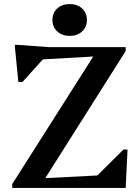

<svg xmlns="http://www.w3.org/2000/svg" viewBox="-20 -921 685 941"><path d="M40 0V-19L437 -644L190 -630L90 -519H70L52 -701H69L219 -690H596V-671L202 -48L457 -61L585 -188H605L596 0ZM322 -745Q284 -745 260.5 -767Q237 -789 237 -823Q237 -858 260.5 -879.5Q284 -901 322 -901Q359 -901 382.5 -879.5Q406 -858 406 -823Q406 -789 382.5 -767Q359 -745 322 -745Z"/></svg>

Font: Platypi Medium
Style: Regular
Weight: 500
Designer: David Sargent
Foundry: Bolt Cutter Type
Version: Version 1.200; ttfautohint (v1.8.4.7-5d5b)